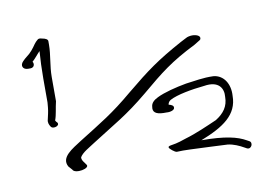

<svg xmlns="http://www.w3.org/2000/svg" viewBox="-75 -829 1250 919"><g transform="rotate(-10 550.0 -370.0)"><path d="M73 -623C54 -604 65 -583 89 -583H102C112 -583 120 -590 120 -601C120 -605 119 -609 116 -612C131 -625 144 -643 158 -657C155 -615 153 -571 153 -525V-408C152 -401 152 -394 151 -385C149 -363 144 -346 140 -327C136 -314 141 -302 147 -293C157 -274 202 -291 178 -310C174 -316 174 -317 174 -317C184 -343 186 -375 194 -407V-525C194 -578 208 -630 208 -679V-696C208 -705 198 -711 180 -714C170 -717 163 -717 158 -712C152 -707 146 -701 141 -694C129 -676 112 -654 93 -641C86 -636 80 -630 73 -623ZM198 -89 214 -71C224 -47 302 -62 285 -83L272 -101C266 -110 265 -117 266 -122C279 -144 311 -160 341 -180C450 -250 512 -281 619 -370C720 -455 772 -497 894 -558L920 -574C926 -577 927 -581 927 -586C927 -596 911 -604 890 -604C880 -604 866 -601 860 -597L831 -582C709 -515 657 -477 549 -388C446 -301 387 -268 279 -200C233 -170 171 -137 198 -89ZM643 -301C638 -276 653 -263 691 -262H705C727 -260 745 -268 745 -278C746 -287 739 -293 722 -297C723 -306 728 -313 736 -318C771 -337 844 -350 905 -356C978 -368 999 -327 995 -287C995 -241 972 -210 932 -185C886 -165 826 -138 774 -123C751 -115 734 -110 724 -108C708 -104 682 -104 687 -94C688 -89 712 -68 722 -68C739 -69 763 -69 786 -68C854 -65 911 -63 967 -60C995 -57 1023 -44 1044 -32L1055 -26C1076 -16 1090 -49 1072 -58L1061 -64C1021 -87 961 -102 847 -102C959 -146 1031 -193 1031 -286C1035 -342 1007 -389 957 -394C905 -396 866 -387 822 -382C771 -373 712 -358 678 -341C657 -331 644 -318 643 -301Z"/></g></svg>

Font: Stray Cat
Style: UltExt
Weight: 400
Version: Version 1.0